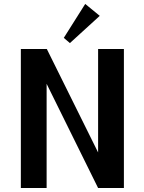

<svg xmlns="http://www.w3.org/2000/svg" viewBox="-20 -947 727 967"><path d="M85 0ZM409.2 -927.2 482.4 -867.2 332 -730 301.3 -756.3ZM604 -700.2V0H474.1L214.8 -524.9V0H85V-700.2H214.8H215.8L474.1 -179.2V-700.2Z"/></svg>

Font: Pfennig
Style: Bold
Weight: 700
Version: Version 20120410 ; ttfautohint (v0.8)